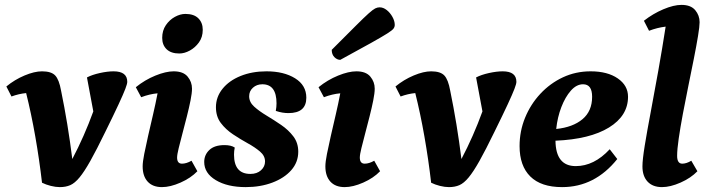

<svg xmlns="http://www.w3.org/2000/svg" viewBox="-20 -754 2906 786"><path d="M225 12Q208 12 188 7Q168 2 152 -6Q141 -101 124.5 -195Q108 -289 87 -373Q57 -370 27 -359L6 -400Q40 -428 80.5 -445Q121 -462 152 -462Q190 -462 206 -445Q222 -428 230 -383Q244 -315 255.5 -245Q267 -175 276 -103Q325 -196 362 -298L336 -437Q357 -448 388.5 -455Q420 -462 445 -462Q501 -462 501 -419Q501 -411 493 -390Q485 -369 465.5 -327Q446 -285 411 -214Q375 -140 350 -95.5Q325 -51 305.5 -27.5Q286 -4 267.5 4Q249 12 225 12Z M643 12Q605 12 584.5 -10.5Q564 -33 564 -73Q564 -91 570.5 -124Q577 -157 586.5 -198.5Q596 -240 606.5 -285Q617 -330 625 -372Q592 -369 558 -356L536 -397Q573 -427 616 -444.5Q659 -462 691 -462Q730 -462 748 -440.5Q766 -419 766 -391Q766 -373 760 -343Q754 -313 745 -277.5Q736 -242 727 -208Q718 -174 711.5 -147.5Q705 -121 705 -109Q705 -84 725 -84Q743 -84 764 -96L788 -53Q761 -25 719 -6.5Q677 12 643 12ZM714 -535Q680 -535 662 -552.5Q644 -570 644 -599Q644 -629 659 -651Q674 -673 696 -685Q718 -697 739 -697Q774 -697 792 -679Q810 -661 810 -632Q810 -602 794.5 -580.5Q779 -559 757 -547Q735 -535 714 -535Z M986 12Q911 12 863.5 -16.5Q816 -45 816 -91Q816 -120 837 -140Q858 -160 899 -160Q926 -160 941 -150Q938 -136 938 -121Q938 -42 1005 -42Q1032 -42 1048.5 -57Q1065 -72 1065 -93Q1065 -116 1044.5 -133.5Q1024 -151 994 -167.5Q964 -184 934 -204Q904 -224 884 -250.5Q864 -277 864 -315Q864 -357 891 -390.5Q918 -424 965 -443Q1012 -462 1071 -462Q1142 -462 1188 -433.5Q1234 -405 1234 -354Q1234 -291 1161 -291Q1149 -291 1136.5 -293Q1124 -295 1109 -300Q1112 -316 1112 -331Q1112 -409 1054 -409Q1031 -409 1015.5 -395Q1000 -381 1000 -360Q1000 -336 1020.5 -317.5Q1041 -299 1071 -281Q1101 -263 1131 -242.5Q1161 -222 1181 -195.5Q1201 -169 1201 -133Q1201 -90 1172.5 -57.5Q1144 -25 1095 -6.5Q1046 12 986 12Z M1391 12Q1353 12 1332.5 -10.5Q1312 -33 1312 -73Q1312 -91 1318.5 -124Q1325 -157 1334.5 -198.5Q1344 -240 1354.5 -285Q1365 -330 1373 -372Q1340 -369 1306 -356L1284 -397Q1321 -427 1364 -444.5Q1407 -462 1439 -462Q1478 -462 1496 -440.5Q1514 -419 1514 -391Q1514 -373 1508 -343Q1502 -313 1493 -277.5Q1484 -242 1475 -208Q1466 -174 1459.5 -147.5Q1453 -121 1453 -109Q1453 -84 1473 -84Q1491 -84 1512 -96L1536 -53Q1509 -25 1467 -6.5Q1425 12 1391 12ZM1373 -509Q1360 -509 1349 -520Q1338 -531 1338 -550Q1400 -612 1435.5 -647.5Q1471 -683 1489 -699Q1507 -715 1516 -719.5Q1525 -724 1534 -724Q1549 -724 1563 -713Q1577 -702 1586.5 -685Q1596 -668 1596 -652Q1596 -644 1591 -637Q1586 -630 1565.5 -617Q1545 -604 1499.5 -578.5Q1454 -553 1373 -509Z M1818 12Q1801 12 1781 7Q1761 2 1745 -6Q1734 -101 1717.5 -195Q1701 -289 1680 -373Q1650 -370 1620 -359L1599 -400Q1633 -428 1673.5 -445Q1714 -462 1745 -462Q1783 -462 1799 -445Q1815 -428 1823 -383Q1837 -315 1848.5 -245Q1860 -175 1869 -103Q1918 -196 1955 -298L1929 -437Q1950 -448 1981.5 -455Q2013 -462 2038 -462Q2094 -462 2094 -419Q2094 -411 2086 -390Q2078 -369 2058.5 -327Q2039 -285 2004 -214Q1968 -140 1943 -95.5Q1918 -51 1898.5 -27.5Q1879 -4 1860.5 4Q1842 12 1818 12Z M2281 12Q2195 12 2151 -31.5Q2107 -75 2107 -156Q2107 -217 2129.5 -272Q2152 -327 2192 -370Q2232 -413 2284.5 -437.5Q2337 -462 2398 -462Q2467 -462 2509 -433Q2551 -404 2551 -358Q2551 -280 2473 -232Q2395 -184 2254 -178Q2255 -74 2337 -74Q2412 -74 2476 -143L2507 -103Q2415 12 2281 12ZM2367 -409Q2340 -409 2317 -383Q2294 -357 2278 -315.5Q2262 -274 2257 -226Q2325 -233 2364.5 -266Q2404 -299 2404 -358Q2404 -409 2367 -409Z M2690 12Q2652 12 2631 -10.5Q2610 -33 2610 -73Q2610 -100 2619.5 -158.5Q2629 -217 2644 -296Q2659 -375 2675 -465Q2691 -555 2705 -645Q2671 -641 2637 -628L2616 -669Q2653 -698 2695.5 -716Q2738 -734 2770 -734Q2808 -734 2826 -712.5Q2844 -691 2844 -663Q2844 -646 2837.5 -606.5Q2831 -567 2820.5 -514Q2810 -461 2798 -402.5Q2786 -344 2775.5 -288Q2765 -232 2758.5 -187Q2752 -142 2752 -116Q2752 -84 2773 -84Q2790 -84 2810 -96L2835 -53Q2808 -25 2766 -6.5Q2724 12 2690 12Z"/></svg>

Font: Petrona ExtraBold
Style: Italic
Weight: 800
Italic angle: -9°
Designer: Ringo R. Seeber
Foundry: Ringo R. Seeber
Version: Version 2.001; ttfautohint (v1.8.3)